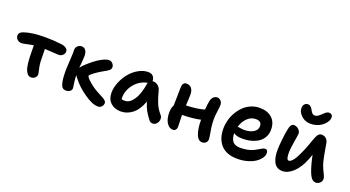

<svg xmlns="http://www.w3.org/2000/svg" viewBox="-55 -1422 3871 2121"><g transform="rotate(20 1880.5 -361.0)"><path d="M313 -9.8Q290.5 -9.8 275.1 -23.2Q259.8 -36.6 248 -64Q222.2 -120.6 222.2 -287.1Q222.2 -300.3 221.7 -322.3Q221.2 -344.2 221.2 -353Q189.5 -349.1 145.5 -339.1Q101.6 -329.1 82 -329.1Q54.2 -329.1 33.7 -348.6Q13.2 -368.2 13.2 -395Q13.2 -430.2 58.1 -446.8Q149.9 -481 311 -481Q413.6 -481 503.9 -469.2Q538.6 -464.8 559.8 -449Q581.1 -433.1 581.1 -410.2Q581.1 -385.7 561.5 -366.9Q542 -348.1 512.2 -348.1Q495.6 -348.1 439 -352.5Q382.3 -356.9 350.1 -357.9Q352.1 -283.7 352.1 -244.1Q352.1 -198.2 358.2 -161.6Q364.3 -125 370.6 -102.5Q377 -80.1 377 -68.8Q377 -43.5 357.9 -26.6Q338.9 -9.8 313 -9.8Z M722.2 -4.9Q698.7 -4.9 683.6 -19Q668.5 -33.2 660.6 -63.7Q652.8 -94.2 649.9 -131.6Q647 -168.9 647 -226.1Q647 -250.5 652.1 -319.6Q657.2 -388.7 657.2 -420.9Q657.2 -426.3 656.7 -438Q656.2 -449.7 656.2 -456.1Q656.2 -487.3 676.8 -505.6Q697.3 -523.9 722.2 -523.9Q753.9 -523.9 771 -499.5Q788.1 -475.1 788.1 -434.1Q788.1 -396.5 777.3 -291Q783.2 -301.3 793 -311Q807.1 -328.1 837.2 -355.2Q867.2 -382.3 906 -412.1Q944.8 -441.9 987.3 -462.9Q1029.8 -483.9 1060.1 -483.9Q1085 -483.9 1102.5 -464.6Q1120.1 -445.3 1120.1 -421.9Q1120.1 -399.4 1100.6 -383.3Q1081.1 -367.2 1042 -347.2Q986.8 -315.9 945.6 -284.9Q904.3 -253.9 904.3 -244.1Q904.3 -225.6 961.9 -176.8Q1019.5 -127.9 1093.3 -91.8Q1097.7 -89.4 1110.6 -82.5Q1123.5 -75.7 1128.4 -72.8Q1133.3 -69.8 1143.3 -64Q1153.3 -58.1 1157.2 -54.2Q1161.1 -50.3 1166.7 -44.7Q1172.4 -39.1 1174.3 -33.4Q1176.3 -27.8 1176.3 -22Q1176.3 2.9 1159.7 21.5Q1143.1 40 1115.2 40Q1050.8 40 952.9 -28.3Q855 -96.7 800.3 -169.9Q780.3 -191.4 773.9 -205.1Q774.9 -159.2 782.5 -111.8Q790 -64.5 790 -57.1Q790 -32.2 770.3 -18.6Q750.5 -4.9 722.2 -4.9Z M1372.1 4.9Q1296.9 4.9 1251.5 -38.3Q1206.1 -81.5 1206.1 -153.8Q1206.1 -214.8 1231.9 -278.8Q1257.8 -342.8 1299.3 -393.3Q1340.8 -443.8 1397.7 -476.3Q1454.6 -508.8 1512.2 -508.8Q1546.4 -508.8 1567.6 -488.5Q1588.9 -468.3 1588.9 -432.1L1587.9 -430.2H1597.2Q1629.4 -430.2 1653.6 -410.4Q1677.7 -390.6 1687 -359.9Q1700.7 -309.6 1707.8 -285.9Q1714.8 -262.2 1728.5 -227.1Q1742.2 -191.9 1759.8 -164.1Q1777.3 -136.2 1803.2 -106Q1814.5 -93.3 1815.7 -73.2Q1816.9 -53.2 1809.6 -34.9Q1802.2 -16.6 1786.1 -3.4Q1770 9.8 1750 9.8Q1721.2 9.8 1705.1 -12.2Q1668.9 -58.6 1646.7 -98.9Q1624.5 -139.2 1607.9 -196.8Q1568.8 -91.3 1506.6 -43.2Q1444.3 4.9 1372.1 4.9ZM1335 -144Q1335 -131.8 1335.9 -126Q1350.1 -121.1 1374 -121.1Q1431.6 -121.1 1477.1 -189.2Q1522.5 -257.3 1542 -382.8Q1542 -389.2 1544.9 -395Q1452.6 -376 1393.8 -303.5Q1335 -231 1335 -144Z M1983.4 -2Q1938 -2 1909.2 -47.6Q1880.4 -93.3 1880.4 -165Q1880.4 -223.1 1900.4 -257.8Q1900.9 -284.2 1902.6 -356Q1904.3 -427.7 1904.3 -460.9Q1904.3 -533.2 1950.2 -533.2Q1990.7 -533.2 2012 -506.8Q2033.2 -480.5 2033.2 -432.1Q2033.2 -394 2027.3 -304.2Q2151.9 -307.6 2241.2 -333Q2245.1 -397.5 2255.4 -442.9Q2260.7 -469.2 2279.8 -487.5Q2298.8 -505.9 2324.2 -505.9Q2349.6 -505.9 2366.9 -485.6Q2384.3 -465.3 2384.3 -437Q2384.3 -417.5 2376.2 -360.8Q2368.2 -304.2 2368.2 -268.1Q2368.2 -217.3 2374.8 -169.4Q2381.3 -121.6 2387.9 -88.9Q2394.5 -56.2 2394.5 -41Q2394.5 -15.6 2377.7 1.2Q2360.8 18.1 2333.5 18.1Q2286.1 18.1 2262.2 -45.4Q2238.3 -108.9 2238.3 -212.9Q2147.5 -192.4 2022.5 -190.9Q2022.9 -168 2024.7 -119.6Q2026.4 -71.3 2026.4 -51.8Q2026.4 -29.8 2014.4 -15.9Q2002.4 -2 1983.4 -2Z M2762.2 56.2Q2632.3 56.2 2567.6 -14.9Q2502.9 -85.9 2502.9 -206.1Q2502.9 -255.9 2516.4 -306.2Q2529.8 -356.4 2556.2 -401.4Q2582.5 -446.3 2618.4 -481.4Q2654.3 -516.6 2702.9 -537.4Q2751.5 -558.1 2805.2 -558.1Q2895.5 -558.1 2949.2 -510Q3002.9 -461.9 3002.9 -373Q3002.9 -324.2 2981.7 -285.2Q2960.4 -246.1 2923.6 -221.7Q2886.7 -197.3 2839.4 -184.6Q2792 -171.9 2738.3 -171.9Q2667 -171.9 2632.8 -199.2Q2633.8 -135.3 2660.9 -102.1Q2688 -68.8 2750 -68.8Q2796.9 -68.8 2836.7 -77.6Q2876.5 -86.4 2901.9 -98.9Q2927.2 -111.3 2947.3 -123.8Q2967.3 -136.2 2984.1 -145Q3001 -153.8 3014.2 -153.8Q3046.9 -153.8 3046.9 -110.8Q3046.9 -82 3025.1 -52.2Q3003.4 -22.5 2966.8 1.7Q2930.2 25.9 2876 41Q2821.8 56.2 2762.2 56.2ZM2805.2 -426.8Q2750 -426.8 2706.8 -384.8Q2663.6 -342.8 2645 -278.8Q2651.4 -278.8 2677.2 -274.4Q2703.1 -270 2725.1 -270Q2791.5 -270 2833.3 -297.1Q2875 -324.2 2875 -367.2Q2875 -426.8 2805.2 -426.8Z M3389.2 -584Q3324.7 -584 3280.5 -624.8Q3236.3 -665.5 3236.3 -711.9Q3236.3 -743.7 3252 -760.7Q3267.6 -777.8 3293.9 -777.8Q3323.7 -777.8 3349.1 -731Q3356.4 -717.8 3359.4 -713.1Q3362.3 -708.5 3369.4 -700.2Q3376.5 -691.9 3385.3 -689Q3394 -686 3406.2 -686Q3418 -686 3431.6 -693.8Q3445.3 -701.7 3452.4 -708Q3459.5 -714.4 3475.1 -729Q3477.1 -731 3484.4 -737.8Q3491.7 -744.6 3494.1 -746.6Q3496.6 -748.5 3502.7 -753.7Q3508.8 -758.8 3512.5 -760.7Q3516.1 -762.7 3521.5 -765.4Q3526.9 -768.1 3532.2 -769Q3537.6 -770 3543 -770Q3563 -770 3574 -758.5Q3585 -747.1 3585 -728Q3585 -710.4 3575.9 -690.7Q3566.9 -670.9 3549.6 -652.1Q3532.2 -633.3 3509 -617.9Q3485.8 -602.5 3454.3 -593.3Q3422.9 -584 3389.2 -584ZM3273.9 13.2Q3237.8 13.2 3211.9 -3.4Q3186 -20 3172.1 -48.8Q3158.2 -77.6 3152.1 -110.1Q3146 -142.6 3146 -181.2Q3146 -234.9 3155 -315.7Q3164.1 -396.5 3173.3 -437Q3185.5 -508.8 3223.1 -508.8Q3253.9 -508.8 3278.6 -486.8Q3303.2 -464.8 3303.2 -436Q3303.2 -419.9 3288.6 -335.2Q3273.9 -250.5 3273.9 -208Q3273.9 -189 3274.9 -175.8Q3275.9 -162.6 3278.6 -148.4Q3281.2 -134.3 3287.4 -126.7Q3293.5 -119.1 3303.2 -119.1Q3352.1 -119.1 3421.9 -284.2Q3435.5 -314.5 3449.5 -353.3Q3463.4 -392.1 3472.2 -417.5Q3481 -442.9 3491.7 -466.8Q3502.4 -490.7 3515.9 -502.4Q3529.3 -514.2 3546.9 -514.2Q3580.6 -514.2 3601.6 -494.1Q3622.6 -474.1 3627.9 -440.9Q3651.4 -295.4 3667 -235.8Q3678.2 -194.3 3695.6 -157.7Q3712.9 -121.1 3723.4 -98.9Q3733.9 -76.7 3733.9 -60.1Q3733.9 -33.2 3713.6 -13.2Q3693.4 6.8 3666 6.8Q3627.9 6.8 3603 -34.4Q3578.1 -75.7 3554.2 -161.1Q3542 -205.1 3528.3 -270Q3524.4 -258.8 3503.9 -205.1Q3463.9 -104.5 3401.9 -45.7Q3339.8 13.2 3273.9 13.2Z"/></g></svg>

Font: Shantell Sans Irregular
Style: Regular
Weight: 600
Designer: Stephen Nixon, Anya Danilova, Shantell Martin
Foundry: Arrow Type
Version: Version 1.006;[9816181b4]